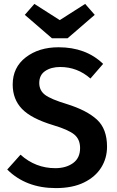

<svg xmlns="http://www.w3.org/2000/svg" viewBox="-20 -948 600 983"><path d="M266 15Q113 15 17 -80L85 -156Q162 -87 263 -87Q318 -87 354 -113Q390 -139 390 -190Q390 -235 360 -259.5Q330 -284 253 -307Q140 -341 92.5 -390.5Q45 -440 45 -515Q45 -603 112 -654.5Q179 -706 280 -706Q420 -706 508 -621L443 -546Q376 -605 288 -605Q242 -605 211.5 -584.5Q181 -564 181 -523Q181 -485 210.5 -462.5Q240 -440 323 -415Q425 -383 476.5 -335.5Q528 -288 528 -197Q528 -138 498 -90Q468 -42 409.5 -13.5Q351 15 266 15ZM326 -752H246L107 -872L156 -928L286 -845L416 -928L465 -872Z"/></svg>

Font: Trujillo Medium
Style: Regular
Weight: 500
Designer: Fira Sans original fonts by bBox Type GmbH, Carrois Corporate GbR, & Edenspiekermann AG / Changes by Cristiano Sobral
Foundry: Fira Sans original fonts by bBox Type GmbH, Carrois Corporate GbR, & Edenspiekermann AG / Changes by Cristiano Sobral
Version: Version 4.301;October 17, 2021;FontCreator 14.0.0.2814 64-bi